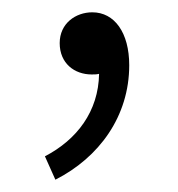

<svg xmlns="http://www.w3.org/2000/svg" viewBox="-20 -116 290 312"><path d="M70 176C141 140 190 73 190 -10C190 -63 166 -96 130 -96C103 -96 77 -78 77 -46C77 -13 101 5 129 5C133 5 137 5 141 4C140 65 105 111 53 138Z"/></svg>

Font: Noto Sans CJK KR Light
Style: Regular
Weight: 300
Designer: Ryoko NISHIZUKA (kana & ideographs); Paul D. Hunt (Latin, Greek & Cyrillic); Wenlong ZHANG (bopomofo); Sandoll Communica
Foundry: Adobe Systems Incorporated
Version: Version 1.004;PS 1.004;hotconv 1.0.82;makeotf.lib2.5.63406